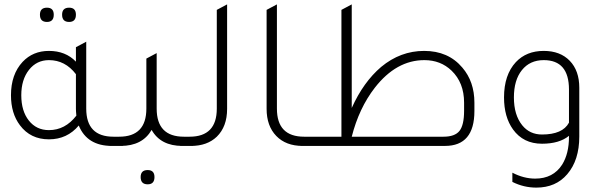

<svg xmlns="http://www.w3.org/2000/svg" viewBox="-20 -665 2740 875"><path d="M194 -565Q162 -565 162 -598Q162 -630 194 -630Q225 -630 225 -598Q225 -565 194 -565ZM295 -565Q263 -565 263 -598Q263 -630 295 -630Q326 -630 326 -598Q326 -565 295 -565ZM497 -42H540V0H490Q377 0 339 -93Q286 -30 203 -30Q119 -30 71 -94Q30 -148 30 -231Q30 -326 83 -383Q130 -433 203 -433Q279 -433 326 -384V-450L373 -475V-170Q373 -42 497 -42ZM326 -327Q277 -391 203 -391Q147 -391 112 -346.5Q77 -302 77 -231Q77 -159 111.5 -115.5Q146 -72 203 -72Q277 -72 328 -138Q326 -158 326 -169Z M818 -42H861V0H811Q712 0 671 -73Q629 0 530 0H480V-42H523Q647 -42 647 -170V-398L694 -423V-170Q694 -42 818 -42ZM653 110Q684 110 684 142Q684 175 653 175Q621 175 621 142Q621 110 653 110Z M801 0V-42H844Q968 -42 968 -170V-620L1015 -645V-169Q1015 -88 968 -42Q924 0 851 0Z M1359 0Q1283 0 1239 -45.5Q1195 -91 1195 -169V-620L1242 -645V-170Q1242 -42 1366 -42H1409V0Z M1583 -173Q1636 -291 1717 -360Q1805 -433 1913 -433Q2023 -433 2087 -357Q2142 -293 2142 -197V-159Q2142 0 2008 0H1349V-42H1536V-620L1583 -645ZM2095 -160V-197Q2095 -288 2038 -343Q1988 -391 1914 -391Q1786 -391 1688 -265Q1616 -172 1583 -42H2001Q2053 -42 2074 -68.5Q2095 -95 2095 -160Z M2573 -46Q2529 -10 2450 -10Q2365 -10 2318 -75Q2277 -132 2277 -221Q2277 -324 2331 -382Q2379 -433 2458 -433Q2533 -433 2576.5 -388Q2620 -343 2620 -265V-43Q2620 65 2565 129Q2513 190 2424 190Q2367 190 2315 164V122Q2367 149 2419 149Q2501 149 2542 85Q2573 35 2573 -41ZM2573 -257Q2573 -391 2458 -391Q2395 -391 2358.5 -345.5Q2322 -300 2322 -221Q2322 -141 2360 -94Q2394 -52 2450 -52Q2544 -52 2573 -106Z"/></svg>

Font: Tajawal Light
Style: Regular
Weight: 300
Designer: Boutros Fonts
Foundry: Created by Boutros International 2017
Version: Version 1.700